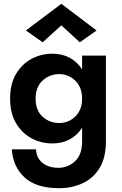

<svg xmlns="http://www.w3.org/2000/svg" viewBox="-20 -752 638 1008"><path d="M302 -619 204 -530 116 -592 302 -732 487 -592 399 -530ZM42 32H169Q171 77 203 103Q235 129 287 129Q336 129 373.5 95Q411 61 411 -10V-81Q357 1 254 1Q196 1 145.5 -26Q95 -53 64 -105.5Q33 -158 33 -234Q33 -311 64 -363.5Q95 -416 145.5 -443Q196 -470 254 -470Q357 -470 411 -388V-460H536V-10Q536 76 502.5 130.5Q469 185 413 210.5Q357 236 291 236Q170 236 109 179.5Q48 123 42 32ZM167 -234Q167 -172 204 -139Q241 -106 292 -106Q321 -106 348.5 -120.5Q376 -135 393.5 -163.5Q411 -192 411 -234Q411 -277 393.5 -305.5Q376 -334 348.5 -348.5Q321 -363 292 -363Q241 -363 204 -329.5Q167 -296 167 -234Z"/></svg>

Font: Jost* Semi
Style: Regular
Weight: 600
Version: Version 3.7